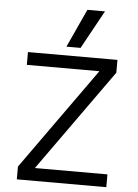

<svg xmlns="http://www.w3.org/2000/svg" viewBox="-64 -1049 791 1097"><g transform="rotate(5 331.5 -500.0)"><path d="M74.7 0V-73.4L489.6 -654.9V-656.6H74.7V-730H588V-656.6L173.1 -75.1V-73.4H588V0ZM372 -780H291L391.9 -1000H493Z"/></g></svg>

Font: M PLUS 1 Thin
Style: Regular
Weight: 100
Designer: Coji Morishita
Foundry: UNDERFOREST DESIGN
Version: Version 1.001